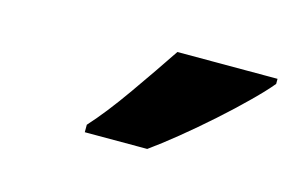

<svg xmlns="http://www.w3.org/2000/svg" viewBox="-39 -838 462 303"><g transform="rotate(15 192.5 -686.0)"><path d="M112.8 -606V-618.2Q137.7 -645.5 167.7 -688.2Q197.8 -731 221.2 -766.1H384.8V-757.8Q374 -744.6 353.5 -724.4Q333 -704.1 308.1 -681.9Q283.2 -659.7 258.5 -639.6Q233.9 -619.6 214.8 -606Z"/></g></svg>

Font: Open Sans
Style: Bold Italic
Weight: 700
Italic angle: -12°
Designer: Monotype Design Team
Foundry: Monotype Imaging Inc.
Version: Version 3.003; ttfautohint (v1.8.4)